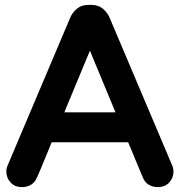

<svg xmlns="http://www.w3.org/2000/svg" viewBox="-20 -743 737 788"><path d="M6 -40Q6 -53 13 -68L268 -670Q276 -690 295 -706.5Q314 -723 344 -723H354Q384 -723 403 -706.5Q422 -690 430 -670L685 -68Q692 -53 692 -40Q692 -13 674.5 6Q657 25 627 25Q607 25 590.5 15Q574 5 566 -15L506 -159H192Q177 -123 162.5 -87Q148 -51 132 -15Q124 5 107.5 15Q91 25 71 25Q41 25 23.5 6Q6 -13 6 -40ZM244 -282H454L349 -535Z"/></svg>

Font: Varela Round Precious
Style: Bold
Weight: 700
Version: Version 1.000